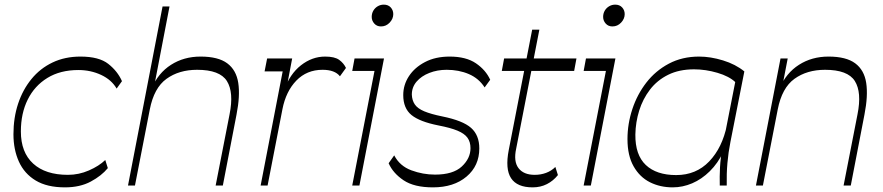

<svg xmlns="http://www.w3.org/2000/svg" viewBox="-20 -800 3808 828"><path d="M260 8Q183 8 134 -21.5Q85 -51 61.5 -103Q38 -155 38 -221Q38 -292 58 -352.5Q78 -413 115.5 -459Q153 -505 206.5 -530.5Q260 -556 327 -556Q407 -556 447 -524.5Q487 -493 506 -450L483 -418Q461 -456 416 -477Q371 -498 318 -498Q240 -498 184.5 -464Q129 -430 99.5 -370.5Q70 -311 70 -233Q70 -143 123 -94.5Q176 -46 273 -46Q320 -46 363.5 -65Q407 -84 434 -110L445 -75Q418 -42 371.5 -17Q325 8 260 8Z M532 0 681 -772H711L636 -382L634 -419Q662 -485 717.5 -520.5Q773 -556 845 -556Q921 -556 960 -527Q999 -498 1007.5 -442.5Q1016 -387 1000 -306L941 0H910L970 -307Q989 -402 958.5 -450.5Q928 -499 830 -499Q752 -499 698 -460Q644 -421 626 -328L562 0Z M1104 0 1199 -492H1121L1132 -548H1240L1210 -390L1205 -411Q1230 -481 1278 -518.5Q1326 -556 1382 -556Q1423 -556 1442.5 -542Q1462 -528 1472 -507L1446 -471Q1424 -499 1371 -499Q1303 -499 1258 -452.5Q1213 -406 1198 -329L1134 0Z M1623 -686Q1605 -686 1594 -698.5Q1583 -711 1583 -727Q1583 -742 1590 -754Q1597 -766 1609 -773Q1621 -780 1635 -780Q1654 -780 1665 -768Q1676 -756 1676 -739Q1676 -719 1660.5 -702.5Q1645 -686 1623 -686ZM1499 0 1595 -494H1499L1509 -548H1636L1530 0Z M1847 8Q1766 8 1720.5 -22.5Q1675 -53 1656 -96L1680 -130Q1704 -84 1754 -65.5Q1804 -47 1856 -47Q1934 -47 1971.5 -82Q2009 -117 2009 -161Q2009 -188 1996 -206Q1983 -224 1953 -236.5Q1923 -249 1871 -259Q1790 -275 1754.5 -304Q1719 -333 1719 -390Q1719 -434 1743.5 -471.5Q1768 -509 1813 -532.5Q1858 -556 1919 -556Q1990 -556 2032.5 -527Q2075 -498 2094 -456L2070 -423Q2045 -462 2002 -480.5Q1959 -499 1906 -499Q1866 -499 1831.5 -485.5Q1797 -472 1776.5 -448Q1756 -424 1756 -392Q1757 -367 1769 -349.5Q1781 -332 1809.5 -320Q1838 -308 1887 -298Q1976 -280 2011.5 -248.5Q2047 -217 2047 -160Q2047 -85 1992 -38.5Q1937 8 1847 8Z M2277 8Q2210 8 2184 -31.5Q2158 -71 2174 -153L2275 -672H2306L2206 -159Q2194 -104 2216 -75Q2238 -46 2286 -46Q2312 -46 2335 -54.5Q2358 -63 2375 -80L2386 -45Q2366 -20 2338.5 -6Q2311 8 2277 8ZM2144 -494 2154 -548H2466L2456 -494Z M2621 -686Q2603 -686 2592 -698.5Q2581 -711 2581 -727Q2581 -742 2588 -754Q2595 -766 2607 -773Q2619 -780 2633 -780Q2652 -780 2663 -768Q2674 -756 2674 -739Q2674 -719 2658.5 -702.5Q2643 -686 2621 -686ZM2497 0 2593 -494H2497L2507 -548H2634L2528 0Z M3152 -445Q3125 -471 3074 -486Q3023 -501 2973 -501Q2909 -501 2861.5 -477.5Q2814 -454 2783 -413.5Q2752 -373 2736.5 -323Q2721 -273 2720 -220Q2719 -132 2765 -88.5Q2811 -45 2896 -45Q2982 -45 3038.5 -104Q3095 -163 3115 -261L3100 -146Q3076 -96 3041 -61.5Q3006 -27 2965 -9.5Q2924 8 2881 8Q2827 8 2783 -14Q2739 -36 2712.5 -82.5Q2686 -129 2686 -200Q2686 -266 2707 -329.5Q2728 -393 2767.5 -444Q2807 -495 2864.5 -525.5Q2922 -556 2995 -556Q3044 -556 3098 -539.5Q3152 -523 3190 -492ZM3084 0Q3083 -38 3085 -78Q3087 -118 3097 -173L3162 -504L3190 -492L3130 -188Q3121 -143 3117 -97Q3113 -51 3114 0Z M3240 0 3346 -548H3377L3345 -382L3342 -419Q3370 -485 3425.5 -520.5Q3481 -556 3553 -556Q3629 -556 3668 -527Q3707 -498 3715.5 -442.5Q3724 -387 3708 -306L3649 0H3618L3678 -307Q3697 -402 3666.5 -450.5Q3636 -499 3538 -499Q3460 -499 3406 -460Q3352 -421 3334 -328L3270 0Z"/></svg>

Font: Savate ExtraLight
Style: Italic
Weight: 200
Italic angle: -11°
Designer: Max Esnée
Foundry: Plomb Type
Version: Version 2.000